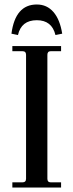

<svg xmlns="http://www.w3.org/2000/svg" viewBox="-20 -835 327 855"><path d="M144 -815Q189 -815 218 -781.5Q247 -748 257 -685L227 -679Q211 -745 144 -745Q75 -745 60 -679L31 -685Q48 -815 144 -815ZM35 0V-23H80Q96 -23 96 -39V-591Q96 -607 80 -607H35V-630H252V-607H206Q191 -607 191 -591V-39Q191 -23 206 -23H252V0Z"/></svg>

Font: Arapey
Style: Regular
Weight: 400
Designer: Eduardo Rodriguez Tunni
Foundry: Eduardo Rodriguez Tunni
Version: Version 4.000